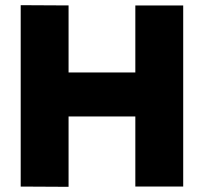

<svg xmlns="http://www.w3.org/2000/svg" viewBox="-20 -721 788 742"><path d="M503 0V-700H688V0ZM60 0V-701L245 -700V1ZM187 -271V-441H611V-271Z"/></svg>

Font: Figtree Light Black
Style: Regular
Weight: 900
Version: Version 2.000